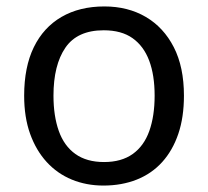

<svg xmlns="http://www.w3.org/2000/svg" viewBox="-20 -566 645 596"><path d="M551 -269Q551 -202 533.5 -150.5Q516 -99 483.5 -63Q451 -27 404.5 -8.5Q358 10 301 10Q248 10 203 -8.5Q158 -27 125 -63Q92 -99 73.5 -150.5Q55 -202 55 -269Q55 -358 85 -419.5Q115 -481 171 -513.5Q227 -546 304 -546Q377 -546 432.5 -513.5Q488 -481 519.5 -419.5Q551 -358 551 -269ZM146 -269Q146 -206 162.5 -159.5Q179 -113 214 -88Q249 -63 303 -63Q357 -63 392 -88Q427 -113 443.5 -159.5Q460 -206 460 -269Q460 -333 443 -378Q426 -423 391.5 -447.5Q357 -472 302 -472Q220 -472 183 -418Q146 -364 146 -269Z"/></svg>

Font: hexuhindi05
Style: Book
Weight: 400
Designer: Jelle Bosma - Monotype Design Team
Foundry: Monotype Imaging Inc.
Version: Version 2.003